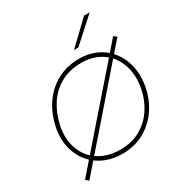

<svg xmlns="http://www.w3.org/2000/svg" viewBox="-229 -1133 1277 1353"><g transform="rotate(-30 409.5 -457.0)"><path d="M103 56 80 35Q105 6.5 128.5 -20.5Q152 -47.5 175 -74Q115 -129.5 91.5 -213.5Q78.5 -258.5 78.5 -307Q78.5 -349 88 -393Q110 -495 163.5 -569.5Q217 -644 295 -684.5Q373 -725 469 -725Q533 -725 585.8 -705.5Q638.5 -686 678 -651L718 -697Q737.5 -719.5 758 -743L782 -724Q760.5 -699.5 740.2 -676.2Q720 -653 700 -629.5Q754 -571.5 774 -487.5Q784 -445.5 784 -400.5Q784 -356 774 -309Q754 -215 702 -143.2Q650 -71.5 573.5 -31.2Q497 9 403 9Q341.5 9 290 -7.5Q238.5 -24 198.5 -54Q175 -26.5 151.2 0.8Q127.5 28 103 56ZM120 -387Q110.5 -343.5 110.5 -303.5Q110.5 -260.5 121.5 -221.5Q142.5 -146.5 195.5 -97.5Q222 -128 249.5 -159.5Q277 -191 306.5 -225L528.5 -479.5Q563.5 -519.5 595.5 -556Q627 -592.5 657.5 -627Q621.5 -658 574 -675Q526.5 -692 469 -692Q371.5 -692 300 -652Q228.5 -612 183.5 -543Q138.5 -474 120 -387ZM403 -24Q498.5 -24 568.5 -64.2Q638.5 -104.5 682.2 -171Q726 -237.5 742 -316Q751.5 -361.5 751.5 -403Q751.5 -443 743 -479.5Q725.5 -554.5 679 -606Q649.5 -572 619 -537Q588.5 -502 555.5 -464L329 -203.5Q300 -170.5 273 -139.5Q246 -108 219.5 -78Q256 -52 302.2 -38Q348.5 -24 403 -24ZM469 -795Q516.5 -840 561.5 -883Q606 -926 652 -970H698Q649.5 -926 602 -883Q554.5 -839.5 506 -796Z"/></g></svg>

Font: Heraclito Thin
Style: Italic
Weight: 100
Italic angle: -12°
Designer: Kostas Bartsokas (font) & Cristiano Sobral (main changes)
Foundry: Kostas Bartsokas (font) & Cristiano Sobral (main changes)
Version: Version 1.00;July 8, 2020;FontCreator 13.0.0.2655 64-bit